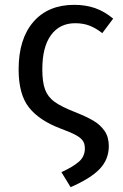

<svg xmlns="http://www.w3.org/2000/svg" viewBox="-20 -559 508 794"><path d="M448 -482 403 -422Q376 -443 350 -453Q324 -463 291 -463Q227 -463 191 -414Q155 -365 155 -272Q155 -219 166.5 -188.5Q178 -158 205.5 -138Q233 -118 289 -96Q337 -77 366 -60Q395 -43 412.5 -17.5Q430 8 430 45Q430 100 392.5 139.5Q355 179 272 215L234 153Q282 131 306.5 109.5Q331 88 331 55Q331 35 322 22.5Q313 10 292.5 -1Q272 -12 229 -28Q142 -61 99.5 -115Q57 -169 57 -272Q57 -398 118 -468.5Q179 -539 287 -539Q334 -539 373 -525.5Q412 -512 448 -482Z"/></svg>

Font: Fira Sans
Style: Regular
Weight: 400
Designer: bBox Type GmbH & Carrois Corporate GbR & Edenspiekermann AG
Foundry: bBox Type GmbH & Carrois Corporate GbR & Edenspiekermann AG
Version: Version 4.301